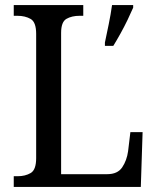

<svg xmlns="http://www.w3.org/2000/svg" viewBox="-20 -734 617 754"><path d="M34 0V-42H50Q79 -42 100.5 -54.5Q122 -67 122 -113V-601Q122 -647 100.5 -659.5Q79 -672 48 -672H34V-714H307V-672H293Q262 -672 241 -660Q220 -648 220 -605V-50H401Q442 -50 460 -77Q478 -104 483 -140L492 -215H540L533 0ZM392 -567Q399 -600 407 -639Q415 -678 420 -714H503V-704Q494 -683 481 -656Q468 -629 453 -602Q438 -575 425 -554H392Z"/></svg>

Font: Noto Serif Tamil SemiCondensed
Style: Regular
Weight: 400
Width: 4
Designer: Indian Type Foundry, Tom Grace, and the Monotype Design Team
Foundry: Monotype Imaging Inc.
Version: Version 2.004; ttfautohint (v1.8.4.7-5d5b)